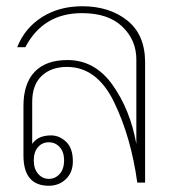

<svg xmlns="http://www.w3.org/2000/svg" viewBox="-20 -584 554 614"><path d="M55 -87V-245Q55 -317 91 -354.5Q127 -392 196 -392Q283 -392 339.5 -313Q396 -234 416 -124V-394Q416 -456 371 -499Q326 -542 242 -542Q118 -542 61 -433H35Q59 -494 114 -529Q169 -564 243 -564Q330 -564 387 -518.5Q444 -473 444 -385V0H419Q399 -146 344.5 -258Q290 -370 194 -370Q144 -370 113.5 -341.5Q83 -313 83 -258V-124Q94 -139 109 -145Q124 -151 143 -151Q170 -151 191.5 -130.5Q213 -110 213 -68Q213 -33 191 -11.5Q169 10 136 10Q55 10 55 -87ZM185 -71Q185 -98 171 -113.5Q157 -129 136 -129Q115 -129 101.5 -113.5Q88 -98 88 -71Q88 -44 102 -28Q116 -12 136 -12Q157 -12 171 -28Q185 -44 185 -71Z"/></svg>

Font: Trirong Thin
Style: Regular
Weight: 250
Designer: Katatrad Team
Foundry: CadsonDemak
Version: Version 1.001